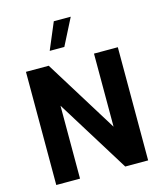

<svg xmlns="http://www.w3.org/2000/svg" viewBox="-137 -1069 995 1170"><g transform="rotate(-15 360.0 -484.0)"><path d="M314.5 -967.8 243.7 -799.8H335.9L421.4 -967.8ZM500 -713.9V-252.9L214.4 -713.9H70.8V0H220.7V-460L505.9 0H650.4V-713.9Z"/></g></svg>

Font: Estedad-FD-VF Thin
Style: Regular
Weight: 100
Designer: Amin Abedi
Version: Version 5.0